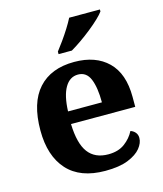

<svg xmlns="http://www.w3.org/2000/svg" viewBox="-115 -851 802 947"><g transform="rotate(-15 286.0 -378.0)"><path d="M306 10Q178 10 112.5 -62.5Q47 -135 47 -265Q47 -406 111.5 -477.5Q176 -549 295 -549Q404 -549 466.5 -488Q529 -427 529 -308V-257H201Q204 -157 238.5 -111Q273 -65 341 -65Q392 -65 425 -89.5Q458 -114 475 -148Q489 -144 499 -132.5Q509 -121 509 -104Q509 -78 488 -52Q467 -26 422.5 -8Q378 10 306 10ZM376 -321Q376 -397 358 -440.5Q340 -484 297 -484Q255 -484 230.5 -442.5Q206 -401 203 -321ZM231 -619Q246 -638 264.5 -664Q283 -690 300 -717Q317 -744 328 -766H485V-756Q476 -743 455 -723Q434 -703 406.5 -681Q379 -659 351 -639.5Q323 -620 299 -606H231Z"/></g></svg>

Font: Noto Serif Ethiopic
Style: Bold
Weight: 700
Designer: Monotype Design Team
Foundry: Monotype Imaging Inc.
Version: Version 2.102; ttfautohint (v1.8.4.7-5d5b)